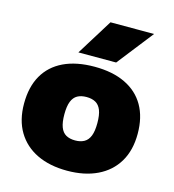

<svg xmlns="http://www.w3.org/2000/svg" viewBox="-119 -907 920 1017"><g transform="rotate(15 341.0 -398.5)"><path d="M341.5 11Q246 11 176.2 -22.5Q106.5 -56 68.2 -119.8Q30 -183.5 30 -274Q30 -365.5 66.2 -429Q102.5 -492.5 172.2 -525.8Q242 -559 341.5 -559Q440.5 -559 510.2 -525.5Q580 -492 616.5 -428.5Q653 -365 653 -274.5Q653 -183.5 614.8 -119.8Q576.5 -56 506.5 -22.5Q436.5 11 341.5 11ZM341.5 -155Q371 -155 391.2 -166.5Q411.5 -178 421.8 -204Q432 -230 432 -274Q432 -318.5 421.8 -344.5Q411.5 -370.5 391.2 -381.8Q371 -393 341.5 -393Q312 -393 291.8 -381.8Q271.5 -370.5 261.2 -344.5Q251 -318.5 251 -274.5Q251 -230.5 261 -204.2Q271 -178 291.2 -166.5Q311.5 -155 341.5 -155ZM238 -610 361 -808H600L445 -610Z"/></g></svg>

Font: Encode Sans SemiExpanded Black
Style: Regular
Weight: 900
Width: 6
Designer: Multiple Designers
Foundry: Impallari Type
Version: Version 3.002